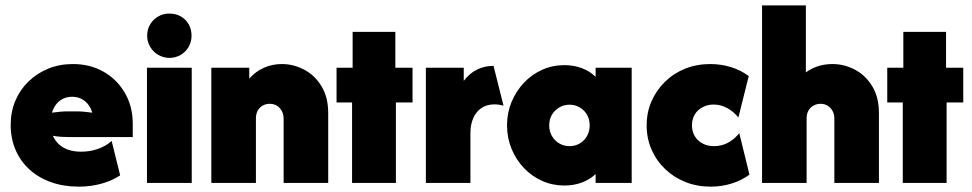

<svg xmlns="http://www.w3.org/2000/svg" viewBox="-20 -687 3650 721"><path d="M275.7 13.9Q218.8 13.9 171.9 -2.8Q125 -19.4 91 -50.3Q56.9 -81.2 38.5 -124Q20.1 -166.7 20.1 -218.1Q20.1 -267.4 37.8 -309Q55.6 -350.7 87.2 -381.2Q118.8 -411.8 161.1 -429.2Q203.5 -446.5 253.5 -446.5Q318.8 -446.5 369.4 -417.4Q420.1 -388.2 449.3 -337.5Q478.5 -286.8 478.5 -222.2V-172.2H237.5Q224.3 -172.2 209.4 -173.3Q194.4 -174.3 178.5 -177.1Q187.5 -157.6 202.1 -144.4Q216.7 -131.2 237.5 -124.3Q258.3 -117.4 284.7 -117.4Q318.8 -117.4 348.6 -128.1Q378.5 -138.9 399.3 -157.6L431.2 -28.5Q400.7 -8.3 360.8 2.8Q320.8 13.9 275.7 13.9ZM175 -263.9Q190.3 -266 205.6 -267.4Q220.8 -268.8 233.3 -268.8H266.7Q279.9 -268.8 296.5 -267.4Q313.2 -266 326.4 -263.9Q320.8 -283.3 309.7 -296.5Q298.6 -309.7 283.7 -316.7Q268.8 -323.6 250.7 -323.6Q232.6 -323.6 217.7 -316.7Q202.8 -309.7 192 -296.5Q181.2 -283.3 175 -263.9Z M531.9 0V-432.6H700V0ZM616 -469.4Q593.1 -470.1 574.3 -480.9Q555.6 -491.7 544.1 -510.8Q532.6 -529.9 532.6 -552.8Q532.6 -577.1 544.1 -595.8Q555.6 -614.6 574.3 -625.3Q593.1 -636.1 616 -636.1Q640.3 -636.1 659 -625.3Q677.8 -614.6 688.5 -595.8Q699.3 -577.1 699.3 -552.8Q699.3 -529.9 688.2 -510.8Q677.1 -491.7 658.7 -480.9Q640.3 -470.1 616 -469.4Z M773.6 0V-432.6H916V-391.7Q939.6 -418.8 971.2 -432.6Q1002.8 -446.5 1038.2 -446.5Q1082.6 -446.5 1122.6 -425.3Q1162.5 -404.2 1187.5 -362.8Q1212.5 -321.5 1212.5 -261.8V0H1045.1V-241Q1045.1 -265.3 1030.6 -281.2Q1016 -297.2 993.1 -297.2Q978.5 -297.2 966.7 -290.6Q954.9 -284 947.9 -271.9Q941 -259.7 941 -241.7V0Z M1302.1 0V-302.1H1243.8V-432.6H1304.2V-567.4H1464.6V-432.6H1529.2V-302.1H1466.7V0Z M1579.2 0V-432.6H1721.5V-383.3Q1742.4 -411.1 1770.5 -425.3Q1798.6 -439.6 1833.3 -439.6L1870.8 -290.3Q1861.8 -292.4 1853.5 -293.8Q1845.1 -295.1 1836.8 -295.1Q1809 -295.1 1788.9 -281.9Q1768.8 -268.8 1757.6 -244.4Q1746.5 -220.1 1746.5 -186.8V0Z M2099.3 9.7Q2054.9 9.7 2016 -7.6Q1977.1 -25 1947.6 -55.9Q1918.1 -86.8 1901 -128.1Q1884 -169.4 1884 -216Q1884 -263.2 1901 -304.2Q1918.1 -345.1 1947.6 -376.4Q1977.1 -407.6 2016 -425Q2054.9 -442.4 2099.3 -442.4Q2134.7 -442.4 2164.6 -431.2Q2194.4 -420.1 2216.7 -398.6V-432.6H2352.1V0H2216.7V-33.3Q2194.4 -12.5 2164.6 -1.4Q2134.7 9.7 2099.3 9.7ZM2118.8 -138.2Q2140.3 -138.2 2157.6 -148.6Q2175 -159 2184.7 -176.7Q2194.4 -194.4 2194.4 -216Q2194.4 -238.2 2184.7 -255.6Q2175 -272.9 2157.6 -283.3Q2140.3 -293.8 2118.8 -293.8Q2097.2 -293.8 2079.9 -283.3Q2062.5 -272.9 2052.4 -255.9Q2042.4 -238.9 2042.4 -216Q2042.4 -194.4 2052.4 -176.7Q2062.5 -159 2079.9 -148.6Q2097.2 -138.2 2118.8 -138.2Z M2648.6 13.9Q2597.2 13.9 2553.8 -3.5Q2510.4 -20.8 2477.8 -52.1Q2445.1 -83.3 2426.7 -125.3Q2408.3 -167.4 2408.3 -216Q2408.3 -265.3 2426.7 -306.9Q2445.1 -348.6 2477.4 -380.2Q2509.7 -411.8 2553.1 -429.2Q2596.5 -446.5 2647.2 -446.5Q2687.5 -446.5 2724.7 -435.1Q2761.8 -423.6 2791.7 -401.4L2752.8 -245.8Q2734 -268.8 2710.1 -281.6Q2686.1 -294.4 2659.7 -294.4Q2636.8 -294.4 2618.1 -284.4Q2599.3 -274.3 2588.9 -256.9Q2578.5 -239.6 2578.5 -216Q2578.5 -193.1 2589.2 -175.3Q2600 -157.6 2618.8 -147.9Q2637.5 -138.2 2661.1 -138.2Q2689.6 -138.2 2713.2 -150.7Q2736.8 -163.2 2756.2 -186.8L2794.4 -31.2Q2765.3 -9.7 2727.8 2.1Q2690.3 13.9 2648.6 13.9Z M2841.7 0V-666.7H3006.2V-415.3Q3028.5 -431.2 3053.5 -438.9Q3078.5 -446.5 3106.2 -446.5Q3150.7 -446.5 3190.6 -425.3Q3230.6 -404.2 3255.6 -362.8Q3280.6 -321.5 3280.6 -261.8V0H3113.2V-241.7Q3113.2 -257.6 3106.6 -270.1Q3100 -282.6 3088.2 -289.9Q3076.4 -297.2 3061.1 -297.2Q3047.2 -297.2 3035.1 -290.6Q3022.9 -284 3016 -271.9Q3009 -259.7 3009 -242.4V0Z M3370.1 0V-302.1H3311.8V-432.6H3372.2V-567.4H3532.6V-432.6H3597.2V-302.1H3534.7V0Z"/></svg>

Font: Afacad Flux Black
Style: Regular
Weight: 900
Designer: Kristian Moeller
Foundry: Dicotype
Version: Version 1.100